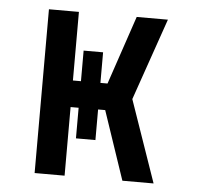

<svg xmlns="http://www.w3.org/2000/svg" viewBox="-44 -575 637 619"><g transform="rotate(5 275.0 -265.0)"><path d="M90 0V-530H187V-308H213V-407H276V-308H299L374 -530H475L383 -265L475 0H374L299 -222H276V-123H213V-222H187V0Z"/></g></svg>

Font: Lode Dark
Style: Bold
Weight: 700
Monospace: yes
Designer: Belleve Invis
Foundry: Belleve Invis
Version: Version 29.2.0; ttfautohint (v1.8.3)